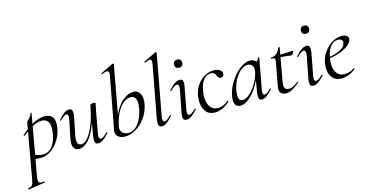

<svg xmlns="http://www.w3.org/2000/svg" viewBox="-156 -1187 3698 1923"><g transform="rotate(-15 1693.0 -225.0)"><path d="M-59 263Q-37 259 -26 252.5Q-15 246 -9.5 231.5Q-4 217 2 185L104 -386Q104 -388 118 -400.5Q132 -413 143 -427Q154 -441 157 -459Q158 -463 163.5 -462Q169 -461 168 -457L55 178Q52 195 52 205Q52 224 61 232Q70 240 90 240Q95 240 113 238H114Q117 238 118 243Q119 248 115 249L-57 275Q-61 276 -62 270Q-63 264 -59 263ZM57 -8 67 -60Q91 -45 115.5 -36Q140 -27 173 -27Q236 -27 274 -80Q312 -133 323 -220Q326 -241 326 -261Q326 -357 243 -357Q200 -357 155 -333Q110 -309 42 -256L40 -255Q37 -255 34.5 -259.5Q32 -264 35 -265Q177 -393 285 -393Q333 -393 358 -366.5Q383 -340 383 -289Q383 -273 380 -253Q371 -186 335 -127.5Q299 -69 248 -34Q197 1 145 1Q112 1 95.5 -1Q79 -3 57 -8Z M473 -61Q473 -88 480 -119L516 -297Q519 -314 519 -324Q519 -355 500 -355Q480 -355 434 -309Q432 -307 430 -307Q427 -307 425 -310.5Q423 -314 426 -317Q461 -357 487.5 -376Q514 -395 539 -395Q574 -395 574 -349Q574 -334 567 -297L535 -138Q528 -107 528 -82Q528 -26 571 -26Q604 -26 639.5 -68Q675 -110 706.5 -190Q738 -270 757 -379L770 -378Q750 -262 714.5 -173.5Q679 -85 633.5 -36Q588 13 539 13Q473 13 473 -61ZM701 -35Q701 -61 706 -87L757 -379Q760 -394 789 -394Q813 -394 813 -388L809 -365Q803 -341 798 -312L757 -89Q754 -74 754 -62Q754 -30 773 -30Q799 -30 843 -76Q844 -77 846 -77Q849 -77 851 -73.5Q853 -70 851 -68Q816 -28 788 -9.5Q760 9 734 9Q717 9 709 -1.5Q701 -12 701 -35Z M920 -60Q920 -65 922 -77L1024 -619Q1026 -635 1026 -639Q1026 -666 1003 -666Q987 -666 955 -651H953Q949 -651 948 -656Q947 -661 951 -662L1079 -725H1081Q1085 -725 1088.5 -722Q1092 -719 1091 -717L977 -96Q976 -91 976 -82Q976 -51 999 -32Q1022 -13 1060 -13Q1093 -13 1125.5 -37.5Q1158 -62 1183 -109Q1208 -156 1220 -220Q1226 -249 1226 -274Q1226 -311 1211.5 -332.5Q1197 -354 1166 -354Q1125 -354 1087 -321.5Q1049 -289 1020 -230.5Q991 -172 977 -96L971 -116Q983 -191 1019 -256.5Q1055 -322 1105 -360.5Q1155 -399 1207 -399Q1245 -399 1267 -370.5Q1289 -342 1289 -294Q1289 -271 1285 -251Q1269 -170 1224 -110Q1179 -50 1123 -18.5Q1067 13 1019 13Q974 13 947 -6.5Q920 -26 920 -60Z M1361 -37Q1361 -58 1367 -89L1466 -619Q1468 -627 1468 -641Q1468 -666 1448 -666Q1432 -666 1400 -651H1398Q1394 -651 1392.5 -656Q1391 -661 1395 -662L1524 -725H1526Q1530 -725 1533 -722Q1536 -719 1535 -717L1419 -89Q1416 -74 1416 -62Q1416 -47 1421 -39Q1426 -31 1435 -31Q1457 -31 1501 -77Q1503 -79 1505 -79Q1508 -79 1510 -75.5Q1512 -72 1509 -69Q1475 -29 1448.5 -10Q1422 9 1397 9Q1378 9 1369.5 -1.5Q1361 -12 1361 -37Z M1616 -36Q1616 -51 1623 -89L1664 -297Q1667 -312 1667 -324Q1667 -339 1661.5 -347.5Q1656 -356 1647 -356Q1635 -356 1616.5 -344Q1598 -332 1578 -310Q1577 -309 1575 -309Q1572 -309 1569.5 -312.5Q1567 -316 1570 -318Q1605 -358 1633 -376.5Q1661 -395 1686 -395Q1704 -395 1712.5 -385Q1721 -375 1721 -352Q1721 -338 1714 -299L1674 -89Q1671 -73 1671 -62Q1671 -31 1690 -31Q1714 -31 1758 -75Q1760 -77 1762 -77Q1765 -77 1767 -73.5Q1769 -70 1766 -67Q1732 -28 1705 -9.5Q1678 9 1652 9Q1634 9 1625 -1.5Q1616 -12 1616 -36ZM1672 -556Q1672 -575 1683.5 -586Q1695 -597 1715 -597Q1735 -597 1746 -586Q1757 -575 1757 -556Q1757 -536 1746 -524.5Q1735 -513 1715 -513Q1695 -513 1683.5 -524.5Q1672 -536 1672 -556Z M1819 -142Q1819 -174 1825 -202Q1837 -262 1871 -307Q1905 -352 1950 -375.5Q1995 -399 2039 -399Q2074 -399 2099.5 -383.5Q2125 -368 2125 -344Q2125 -329 2116.5 -318.5Q2108 -308 2092 -308Q2066 -308 2056 -340Q2052 -354 2039.5 -365.5Q2027 -377 2004 -377Q1957 -377 1927 -337Q1897 -297 1886 -233Q1879 -193 1879 -167Q1879 -103 1907 -62.5Q1935 -22 1989 -22Q2040 -22 2095 -67L2097 -68Q2100 -68 2102.5 -64Q2105 -60 2103 -58Q2023 13 1947 13Q1882 13 1850.5 -31.5Q1819 -76 1819 -142Z M2148 -61Q2148 -69 2150 -91Q2160 -162 2203 -234Q2246 -306 2304 -352.5Q2362 -399 2413 -399Q2444 -399 2468 -381.5Q2492 -364 2495 -330L2452 -357Q2466 -359 2482 -374Q2498 -389 2503 -407Q2504 -410 2510 -409Q2516 -408 2515 -406L2457 -89Q2454 -73 2454 -61Q2454 -31 2472 -31Q2494 -31 2538 -77Q2539 -78 2541 -78Q2544 -78 2546 -74.5Q2548 -71 2546 -69Q2512 -30 2485.5 -10.5Q2459 9 2434 9Q2417 9 2408.5 -1.5Q2400 -12 2400 -36Q2400 -56 2406 -89L2430 -229L2447 -246Q2402 -131 2336 -59Q2270 13 2210 13Q2148 13 2148 -61ZM2438 -277Q2441 -289 2441 -301Q2441 -330 2425 -347Q2409 -364 2379 -364Q2344 -363 2307.5 -332.5Q2271 -302 2243.5 -250Q2216 -198 2206 -136Q2203 -114 2203 -96Q2203 -66 2213.5 -51Q2224 -36 2246 -36Q2282 -36 2322.5 -73Q2363 -110 2395 -166.5Q2427 -223 2438 -277Z M2617 -51Q2617 -57 2619 -73L2662 -306Q2666 -325 2666 -338Q2666 -352 2658 -356.5Q2650 -361 2628 -361Q2625 -361 2625 -366Q2625 -368 2626.5 -370.5Q2628 -373 2629 -373Q2663 -373 2688 -395Q2713 -417 2722 -450Q2724 -453 2731 -453Q2741 -453 2739 -450L2677 -104Q2674 -88 2674 -74Q2674 -25 2723 -25Q2749 -25 2771.5 -37Q2794 -49 2819 -70H2820Q2823 -70 2826.5 -67Q2830 -64 2827 -62Q2782 -23 2748.5 -5.5Q2715 12 2684 12Q2655 12 2636 -3Q2617 -18 2617 -51ZM2708 -352 2710 -376Q2742 -376 2819 -381L2853 -383Q2860 -383 2860 -376Q2860 -368 2849 -355Q2838 -342 2828 -342Q2823 -342 2783.5 -347Q2744 -352 2708 -352Z M2931 -36Q2931 -51 2938 -89L2979 -297Q2982 -312 2982 -324Q2982 -339 2976.5 -347.5Q2971 -356 2962 -356Q2950 -356 2931.5 -344Q2913 -332 2893 -310Q2892 -309 2890 -309Q2887 -309 2884.5 -312.5Q2882 -316 2885 -318Q2920 -358 2948 -376.5Q2976 -395 3001 -395Q3019 -395 3027.5 -385Q3036 -375 3036 -352Q3036 -338 3029 -299L2989 -89Q2986 -73 2986 -62Q2986 -31 3005 -31Q3029 -31 3073 -75Q3075 -77 3077 -77Q3080 -77 3082 -73.5Q3084 -70 3081 -67Q3047 -28 3020 -9.5Q2993 9 2967 9Q2949 9 2940 -1.5Q2931 -12 2931 -36ZM2987 -556Q2987 -575 2998.5 -586Q3010 -597 3030 -597Q3050 -597 3061 -586Q3072 -575 3072 -556Q3072 -536 3061 -524.5Q3050 -513 3030 -513Q3010 -513 2998.5 -524.5Q2987 -536 2987 -556Z M3132 -133Q3132 -155 3137 -185Q3146 -236 3179 -285.5Q3212 -335 3261.5 -367Q3311 -399 3365 -399Q3401 -399 3419.5 -384.5Q3438 -370 3433 -345Q3427 -314 3389.5 -285.5Q3352 -257 3294.5 -237.5Q3237 -218 3173 -211L3175 -224Q3255 -235 3306 -260Q3357 -285 3366 -324Q3368 -334 3368 -338Q3368 -355 3354 -363.5Q3340 -372 3321 -372Q3273 -372 3241 -329Q3209 -286 3198 -218Q3192 -187 3192 -159Q3192 -97 3219.5 -59.5Q3247 -22 3298 -22Q3355 -22 3399 -55H3401Q3404 -55 3406.5 -52Q3409 -49 3406 -46Q3336 12 3260 12Q3197 12 3164.5 -28.5Q3132 -69 3132 -133Z"/></g></svg>

Font: Cormorant Infant
Style: Italic
Weight: 400
Italic angle: -10°
Designer: Christian Thalmann (Catharsis Fonts)
Foundry: Catharsis Fonts
Version: Version 4.000